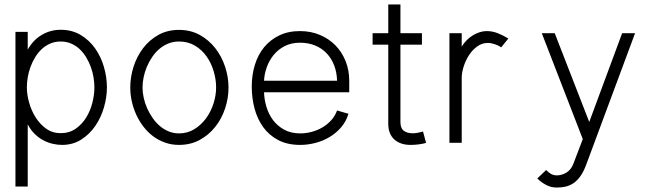

<svg xmlns="http://www.w3.org/2000/svg" viewBox="-20 -636 2903 855"><path d="M48.8 194.8V-494.1H103.5V-415Q127 -457.5 165.8 -480.5Q204.6 -503.4 250 -503.4Q300.8 -503.4 339.4 -480.2Q377.9 -457 403.8 -420.2Q429.7 -383.3 442.9 -337.6Q456.1 -292 456.1 -246.6Q456.1 -203.6 443.1 -158.4Q430.2 -113.3 404.8 -75.9Q379.4 -38.6 342 -14.6Q304.7 9.3 256.3 9.3Q236.8 9.3 215.8 4.6Q194.8 0 174.3 -10.5Q153.8 -21 135.5 -38.6Q117.2 -56.2 103.5 -82V194.8ZM400.4 -246.6Q400.4 -268.1 396.5 -291.7Q392.6 -315.4 384.3 -338.1Q376 -360.8 363.5 -381.3Q351.1 -401.9 334.5 -417.5Q317.9 -433.1 296.6 -442.1Q275.4 -451.2 250 -451.2Q224.6 -451.2 203.4 -441.9Q182.1 -432.6 165.5 -417Q148.9 -401.4 136.5 -380.9Q124 -360.4 115.7 -337.6Q107.4 -314.9 103.5 -291.5Q99.6 -268.1 99.6 -246.6Q99.6 -215.8 109.4 -180.2Q119.1 -144.5 138.2 -114Q157.2 -83.5 185.3 -63.2Q213.4 -43 250 -43Q288.6 -43 316.9 -62.7Q345.2 -82.5 363.8 -112.5Q382.3 -142.6 391.4 -178.5Q400.4 -214.4 400.4 -246.6Z M997.6 -246.1Q997.6 -198.7 982.4 -153.1Q967.3 -107.4 938.7 -71.3Q910.2 -35.2 869.4 -12.9Q828.6 9.3 776.9 9.3Q743.7 9.3 714.4 -1.2Q685.1 -11.7 661.1 -29.8Q637.2 -47.9 618.4 -72.5Q599.6 -97.2 586.7 -125.5Q573.7 -153.8 566.9 -184.8Q560.1 -215.8 560.1 -246.1Q560.1 -293 574.7 -338.9Q589.4 -384.8 617.2 -421.4Q645 -458 685.3 -480.5Q725.6 -502.9 776.9 -502.9Q828.6 -502.9 869.4 -480.5Q910.2 -458 938.7 -421.4Q967.3 -384.8 982.4 -338.9Q997.6 -293 997.6 -246.1ZM942.4 -246.1Q942.4 -282.2 931.6 -318.6Q920.9 -355 900.1 -384.5Q879.4 -414.1 848.4 -432.6Q817.4 -451.2 776.9 -451.2Q751.5 -451.2 729.2 -442.1Q707 -433.1 689.2 -417.7Q671.4 -402.3 657.5 -381.8Q643.6 -361.3 634 -338.6Q624.5 -315.9 619.6 -292.2Q614.7 -268.6 614.7 -246.1Q614.7 -224.6 619.9 -200.9Q625 -177.2 635 -154.5Q645 -131.8 659.2 -111.3Q673.3 -90.8 691.2 -75.4Q709 -60.1 730.7 -51Q752.4 -42 776.9 -42Q815.4 -42 845.9 -61Q876.5 -80.1 897.9 -109.6Q919.4 -139.2 930.9 -175.5Q942.4 -211.9 942.4 -246.1Z M1531.7 -129.4Q1521.5 -95.2 1499.3 -69.3Q1477.1 -43.5 1447.8 -25.9Q1418.5 -8.3 1384.5 0.5Q1350.6 9.3 1316.9 9.3Q1259.8 9.3 1219 -12.2Q1178.2 -33.7 1152.1 -69.8Q1126 -106 1113.5 -152.8Q1101.1 -199.7 1101.1 -251Q1101.1 -302.2 1115 -347.4Q1128.9 -392.6 1156.2 -425.8Q1183.6 -459 1223.6 -478.3Q1263.7 -497.6 1315.9 -497.6Q1363.8 -497.6 1404.1 -480.7Q1444.3 -463.9 1473.4 -434.3Q1502.4 -404.8 1518.8 -364.3Q1535.2 -323.7 1535.2 -276.4V-225.1H1155.8Q1156.7 -192.9 1166.5 -160.2Q1176.3 -127.4 1195.8 -101.3Q1215.3 -75.2 1245.4 -58.6Q1275.4 -42 1317.4 -42Q1342.3 -42 1367.4 -48.6Q1392.6 -55.2 1414.6 -67.9Q1436.5 -80.6 1454.1 -99.6Q1471.7 -118.7 1481 -144ZM1481 -276.4Q1480 -314 1468 -345Q1456.1 -376 1434.8 -398.4Q1413.6 -420.9 1383.5 -433.3Q1353.5 -445.8 1315.9 -445.8Q1277.3 -445.8 1247.8 -430.7Q1218.3 -415.5 1198.5 -391.1Q1178.7 -366.7 1168 -336.7Q1157.2 -306.6 1155.8 -276.4Z M1877.4 0.5Q1860.8 4.9 1843.3 7.1Q1825.7 9.3 1808.1 9.3Q1763.2 9.3 1736.1 -14.9Q1709 -39.1 1709 -85V-437H1639.2V-488.3H1709V-616.2H1763.2V-488.3H1858.9V-437H1763.2V-92.3Q1763.2 -64.9 1778.1 -53.7Q1793 -42.5 1817.9 -42.5Q1829.1 -42.5 1841.3 -44.9Q1853.5 -47.4 1863.8 -50.3Z M2211.9 -425.3Q2200.7 -433.1 2183.8 -439Q2167 -444.8 2151.9 -444.8Q2126.5 -444.8 2105 -429.2Q2083.5 -413.6 2068.4 -390.1Q2053.2 -366.7 2044.7 -339.6Q2036.1 -312.5 2036.1 -289.6V0H1981.4V-488.3H2036.1V-428.7Q2045.4 -443.8 2057.9 -456.5Q2070.3 -469.2 2085 -478.3Q2099.6 -487.3 2115.5 -492.4Q2131.3 -497.6 2147 -497.6Q2172.9 -497.6 2197 -488Q2221.2 -478.5 2243.7 -464.4Z M2450.2 -488.3 2604 -92.8 2750.5 -488.3H2808.1L2589.8 99.1Q2578.1 129.9 2564 149.4Q2549.8 168.9 2533.4 179.9Q2517.1 190.9 2498.3 195.1Q2479.5 199.2 2459 199.2Q2434.1 199.2 2411.9 187.5Q2389.6 175.8 2372.6 158.7L2412.1 121.1Q2422.4 132.3 2434.1 138.7Q2445.8 145 2460 145Q2481.9 145 2502.7 132.3Q2523.4 119.6 2533.7 92.3L2575.2 -16.6L2392.6 -488.3Z"/></svg>

Font: SaysetthaMai
Style: Regular
Weight: 400
Designer: John M. Durdin
Foundry: Lao Script for Windows
Version: Version 1.101